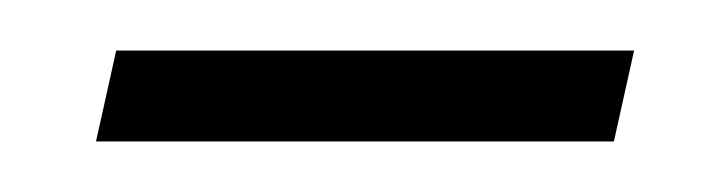

<svg xmlns="http://www.w3.org/2000/svg" viewBox="-20 -307 285 76"><path d="M18 -251 26 -287H231L223 -251Z"/></svg>

Font: Noto Serif ExtraCondensed ExtraLight
Style: Italic
Weight: 200
Width: 2
Italic angle: -12°
Designer: Monotype Design Team
Foundry: Monotype Imaging Inc.
Version: Version 2.014; ttfautohint (v1.8.4.7-5d5b)